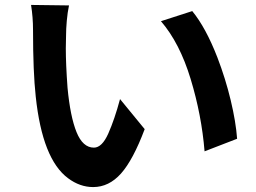

<svg xmlns="http://www.w3.org/2000/svg" viewBox="-20 -737 1040 779"><path d="M248 -593 247 -541Q247 -477 254 -381Q265 -264 290.5 -201Q316 -138 361 -138Q394 -138 419.5 -195.5Q445 -253 467 -335L567 -213Q520 -88 471 -33Q422 22 358 22Q304 22 256 -14Q152 -91 125 -345Q114 -445 114 -615Q114 -667 106 -717L260 -715Q254 -687 251 -653Q248 -619 248 -593ZM862 -504Q895 -418 916 -330.5Q937 -243 942 -174L810 -123Q798 -270 753.5 -416.5Q709 -563 633 -651L760 -692Q815 -625 862 -504Z"/></svg>

Font: Merged Yaku Han JP
Style: Bold
Weight: 700
Designer: Ryoko NISHIZUKA 西塚涼子 (kana, bopomofo & ideographs); Paul D. Hunt (Latin, Greek & Cyrillic); Sandoll Communications 산돌커뮤니
Foundry: Adobe
Version: Version 2.004